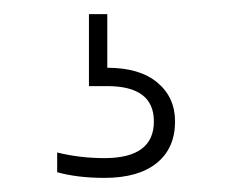

<svg xmlns="http://www.w3.org/2000/svg" viewBox="-20 -30 340 272"><path d="M128 222Q90 222 61 214V186Q93 194 128 194Q198 194 198 142Q198 92 132 92H106V-10H132V66Q178 66 203 87Q228 108 228 142Q228 180 202 201Q176 222 128 222Z"/></svg>

Font: Sora Thin
Style: Regular
Weight: 32
Designer: Jonathan Barnbrook, Julián Moncada
Foundry: Barnbrook Fonts
Version: Version 2.000